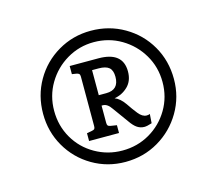

<svg xmlns="http://www.w3.org/2000/svg" viewBox="-68 -850 646 570"><g transform="rotate(-15 255.0 -564.5)"><path d="M455 -564Q455 -509 428 -463Q401 -417 355 -390Q309 -363 253 -363Q198 -363 152 -390Q106 -417 79.5 -463Q53 -509 53 -564Q53 -620 79.5 -666Q106 -712 152 -739Q198 -766 253 -766Q309 -766 355.5 -739Q402 -712 428.5 -666Q455 -620 455 -564ZM420 -564Q420 -610 397.5 -648Q375 -686 337 -708.5Q299 -731 253 -731Q208 -731 170 -708.5Q132 -686 109.5 -648Q87 -610 87 -564Q87 -518 109 -480Q131 -442 169.5 -420Q208 -398 253 -398Q299 -398 337 -420Q375 -442 397.5 -480Q420 -518 420 -564ZM349 -480Q355 -480 359 -482L357 -454Q342 -449 334 -449Q322 -449 312 -455.5Q302 -462 291 -478L257 -525Q245 -543 231 -543H227V-490Q227 -484 229 -481.5Q231 -479 237 -478L256 -475V-451H164V-475L180 -478Q186 -479 188 -481.5Q190 -484 190 -490V-642Q190 -648 187.5 -650.5Q185 -653 179 -654L166 -656V-681H254Q329 -681 329 -621Q329 -592 311.5 -575Q294 -558 270 -554Q286 -548 300 -528Q312 -510 324 -495Q336 -480 349 -480ZM289 -615Q289 -635 279 -643.5Q269 -652 247 -652H227V-575H250Q289 -575 289 -615Z"/></g></svg>

Font: Enriqueta Medium
Style: Regular
Weight: 500
Designer: Viviana Monsalve, Gustavo Ibarra
Foundry: 72Puntos
Version: Version 2.000